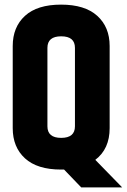

<svg xmlns="http://www.w3.org/2000/svg" viewBox="-20 -723 548 830"><path d="M244 10Q141 10 88 -38.5Q35 -87 35 -169V-524Q35 -606 88 -654.5Q141 -703 244 -703Q347 -703 400.5 -654.5Q454 -606 454 -524V-169Q454 -79 392 -32L508 87H331L257 10ZM185 -516V-177Q185 -127 244.5 -127Q304 -127 304 -177V-516Q304 -566 244.5 -566Q185 -566 185 -516Z"/></svg>

Font: Khand
Style: Bold
Weight: 700
Designer: Devanagari: Sanchit Sawaria, Jyotish Sonowal; Latin: Satya Rajpurohit
Foundry: Indian Type Foundry
Version: Version 1.101;PS 1.0;hotconv 1.0.78;makeotf.lib2.5.61930; tt